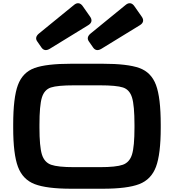

<svg xmlns="http://www.w3.org/2000/svg" viewBox="-20 -1164 1087 1200"><path d="M62.5 -365.2V-384.8Q62.5 -553.7 92 -632.8Q121.6 -711.9 195.8 -738.8Q270 -765.6 425.3 -765.6H621.8Q777.1 -765.6 851.3 -738.8Q925.5 -711.9 955 -632.8Q984.6 -553.7 984.6 -384.8V-365.2Q984.6 -200.7 954.8 -121.3Q925 -42 850 -13.2Q775.1 15.6 621.8 15.6H425.3Q272 15.6 197 -13.2Q122.1 -42 92.3 -121.3Q62.5 -200.7 62.5 -365.2ZM820.5 -366.9V-383Q820.5 -504.9 805.2 -554.3Q789.9 -603.8 748.7 -617.2Q707.5 -630.7 604.8 -630.7H442.3Q339.6 -630.7 298.3 -617.2Q257.1 -603.8 241.8 -554.3Q226.6 -504.9 226.6 -383V-366.9Q226.6 -248.6 241.8 -199Q257.1 -149.3 299.5 -134.3Q341.8 -119.3 442.3 -119.3H604.8Q705.3 -119.3 747.6 -134.3Q789.9 -149.3 805.2 -199Q820.5 -248.6 820.5 -366.9ZM496.8 -1125.9 542.6 -1060.6Q554.1 -1044.7 551.3 -1030.8Q548.4 -1016.8 531.2 -1006.4L291.2 -859.2Q275.2 -849.5 262.5 -851.2Q249.7 -852.9 240.4 -865.3L212.8 -905.1Q203.8 -917.5 206.5 -930.1Q209.3 -942.8 223.6 -954.6L442.1 -1132.8Q457.1 -1145.5 471.3 -1143.7Q485.5 -1141.8 496.8 -1125.9ZM819.5 -1125.9 865.3 -1060.6Q876.9 -1044.7 874 -1030.8Q871.2 -1016.8 854 -1006.4L614 -859.2Q597.9 -849.5 585.2 -851.2Q572.5 -852.9 563.2 -865.3L535.5 -905.1Q526.6 -917.5 529.3 -930.1Q532 -942.8 546.4 -954.6L764.8 -1132.8Q779.9 -1145.5 794.1 -1143.7Q808.3 -1141.8 819.5 -1125.9Z"/></svg>

Font: Gyrochrome
Style: Regular
Weight: 400
Designer: David Moles
Foundry: David Moles
Version: Version 1.005;Glyphs 3.2.3 (3260)